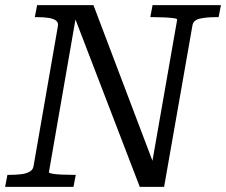

<svg xmlns="http://www.w3.org/2000/svg" viewBox="-30 -730 883 750"><path d="M-10 0 -1 -47H10Q33 -47 53 -49.5Q73 -52 86 -59.5Q99 -67 101 -81L196 -627Q199 -642 189 -649.5Q179 -657 160.5 -660Q142 -663 117 -663H106L115 -710H335L575 -77L561 -76L662 -653Q663 -657 648.5 -659Q634 -661 613 -662Q592 -663 571 -663H557L566 -710H833L824 -663H812Q778 -663 752 -657.5Q726 -652 722 -632L611 0H516L254 -682L270 -684L161 -57Q161 -54 174.5 -51.5Q188 -49 209.5 -48Q231 -47 252 -47H266L257 0Z"/></svg>

Font: Roboto Serif 20pt
Style: Italic
Weight: 400
Italic angle: -10°
Designer: Greg Gazdowicz
Foundry: Commercial Type
Version: Version 1.008